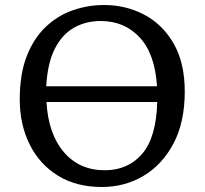

<svg xmlns="http://www.w3.org/2000/svg" viewBox="-20 -734 819 768"><path d="M387 14Q285 14 211.5 -31.5Q138 -77 98.5 -156.5Q59 -236 59 -336Q59 -438 87 -509.5Q115 -581 163 -626.5Q211 -672 271.5 -693Q332 -714 396 -714Q483 -714 556.5 -675.5Q630 -637 674.5 -560Q719 -483 719 -368Q719 -245 674 -160Q629 -75 554 -30.5Q479 14 387 14ZM165 -389H608Q600 -518 539 -584Q478 -650 383 -650Q324 -650 276.5 -623.5Q229 -597 199.5 -539.5Q170 -482 165 -389ZM399 -53Q492 -53 548.5 -118.5Q605 -184 609 -326H166Q173 -199 235 -126Q297 -53 399 -53Z"/></svg>

Font: Literata 12pt
Style: Regular
Weight: 400
Designer: Latin by Veronika Burian and Jose Scaglione. Greek by Irene Vlachou. Cyrillic by Vera Evstafieva.
Foundry: TypeTogether
Version: Version 3.002